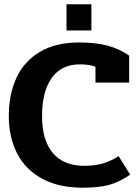

<svg xmlns="http://www.w3.org/2000/svg" viewBox="-20 -860 648 895"><path d="M290 -840H406V-718H290ZM21 -319Q21 -420 56.5 -497Q92 -574 165.5 -618Q239 -662 349 -662Q426 -662 480.5 -647.5Q535 -633 582 -601V-475H425V-549Q396 -560 352 -560Q266 -560 221 -496.5Q176 -433 176 -319Q176 -207 226 -147Q276 -87 374 -87Q420 -87 457.5 -97.5Q495 -108 533 -132L587 -46Q536 -11 488 2Q440 15 366 15Q254 15 176.5 -27Q99 -69 60 -144.5Q21 -220 21 -319Z"/></svg>

Font: Pridi SemiBold
Style: Regular
Weight: 600
Designer: Katatrad Team
Foundry: CadsonDemak
Version: Version 1.001